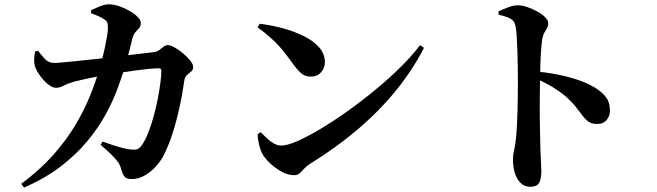

<svg xmlns="http://www.w3.org/2000/svg" viewBox="-20 -814 3040 889"><path d="M401.7 -766.8Q419.6 -775.4 442.5 -784.8Q465.5 -794.2 486.2 -794Q507 -794 532.2 -785.2Q557.4 -776.4 580.2 -763.4Q602.9 -750.4 617.4 -735.6Q631.9 -720.8 631.9 -708.4Q631.9 -692.8 624.3 -684.4Q616.8 -676 607.7 -666Q598.7 -656.1 592.7 -635.1Q589 -619.3 583.3 -596.4Q577.5 -573.5 570.1 -545.6Q562.6 -517.8 552.5 -486.2Q540.9 -447.8 520.8 -394.5Q500.6 -341.3 467.4 -280.9Q434.2 -220.5 383.6 -159.6Q332.9 -98.7 261.2 -43.4Q189.4 11.9 91.2 54.6L78.3 37.2Q164.6 -27.1 225.3 -95.2Q286 -163.4 327.1 -231.8Q368.2 -300.2 395.1 -366.1Q422 -431.9 439.4 -491.6Q446.6 -513.8 453.4 -541.3Q460.2 -568.8 466.2 -596.2Q472.1 -623.7 475.9 -647.3Q479.6 -670.9 479.6 -684.6Q479.9 -700.8 476.7 -709.2Q473.6 -717.6 463.5 -723.8Q450.5 -732.9 434.4 -739.9Q418.3 -746.9 402.4 -752.3ZM446 -143.2 454.6 -158.3Q484.3 -147.9 509.8 -139.8Q535.3 -131.7 554.8 -127.3Q574.2 -122.9 586.1 -121.8Q605.4 -119.7 615.2 -123.2Q624.9 -126.8 634.5 -139.1Q651.6 -161.6 665.6 -197.4Q679.7 -233.2 691.3 -274.8Q702.8 -316.4 710.7 -357.4Q718.6 -398.4 722.9 -432.2Q727.2 -466.1 727.2 -485.1Q727.2 -497.6 715.9 -497.6Q694.6 -497.6 665.5 -494.7Q636.5 -491.9 604.9 -487.4Q573.3 -482.9 542.4 -478.1Q511.6 -473.4 485.5 -468.9Q468.5 -466.4 445.3 -462.4Q422.1 -458.3 397.5 -452.9Q372.8 -447.5 350.4 -442.5Q328 -437.5 312.7 -432.6Q290.4 -426.1 273.7 -416.8Q256.9 -407.5 238.6 -407.5Q222.9 -407.5 203.3 -423.1Q183.7 -438.8 167.6 -460.5Q151.5 -482.2 144.8 -499.2Q137.6 -517.3 138.1 -535.5Q138.6 -553.7 142.2 -575.5L156.2 -579Q172.9 -556.4 189.4 -539.5Q205.9 -522.6 231.5 -522.6Q243.1 -522.6 272.3 -525.3Q301.5 -528.1 342.7 -532.2Q383.9 -536.2 431.3 -541.6Q478.7 -547 526.5 -552.6Q574.3 -558.3 617.8 -563.8Q661.3 -569.3 693 -572.7Q707 -574.7 717.3 -582.3Q727.6 -589.8 737.1 -597.4Q746.6 -605 757.2 -605Q769.1 -605 788.5 -594.2Q807.9 -583.5 827.5 -567Q847.1 -550.6 860.8 -533.6Q874.5 -516.5 874.5 -504Q874.5 -490.6 865.5 -483.3Q856.5 -476 846.1 -467Q835.7 -458 833 -439.2Q828.4 -406.2 820.6 -363.7Q812.8 -321.2 801.2 -274.3Q789.7 -227.4 774 -181.1Q758.3 -134.9 737.5 -94.4Q723.6 -66.5 699.9 -41.2Q676.3 -15.9 648 -0.4Q619.7 15.1 589.9 15.1Q566.6 15.1 557.2 4.5Q547.8 -6.1 541.1 -30.8Q536.9 -48.4 526.6 -63.2Q516.4 -78 497.2 -96.8Q478.1 -115.7 446 -143.2Z M1182.5 -703.9Q1233.9 -698 1287.2 -683.8Q1340.5 -669.6 1385.2 -647.7Q1429.9 -625.8 1457.1 -595.2Q1484.3 -564.6 1484.3 -525.7Q1484.3 -498.9 1466.3 -479Q1448.2 -459.1 1419.2 -459.1Q1394.7 -459.1 1377.6 -472.5Q1360.4 -485.8 1341.1 -512.2Q1323.1 -536.8 1307.9 -557.1Q1292.7 -577.4 1275.2 -597.2Q1257.8 -617 1233.5 -638.7Q1209.3 -660.5 1172.9 -687.5ZM1924.8 -604.9 1943.2 -592.5Q1886.6 -483.2 1807.5 -387.7Q1728.4 -292.3 1630.1 -209.7Q1531.8 -127.2 1416 -55.7Q1400.3 -45.9 1389 -33.6Q1377.8 -21.4 1367.5 -12.1Q1357.2 -2.8 1342.1 -2.8Q1313.9 -2.8 1283.6 -19.4Q1253.2 -36 1229.3 -59.1Q1205.4 -82.2 1194.7 -101.7Q1185.5 -119.3 1179.3 -145.6Q1173 -171.8 1173.2 -193L1187 -201.8Q1198.9 -190.3 1214 -175.6Q1229.2 -160.8 1246.9 -150.3Q1264.6 -139.9 1282.5 -139.9Q1309.4 -139.9 1356.8 -160.6Q1404.1 -181.3 1464.4 -217.3Q1524.7 -253.3 1590 -300Q1655.3 -346.6 1718.7 -398.8Q1782.2 -451 1835.6 -504.1Q1889 -557.2 1924.8 -604.9Z M2288 -761.2Q2309.6 -771.2 2333.3 -780.4Q2357 -789.5 2378.7 -789.5Q2397.3 -789.5 2421.1 -781.5Q2444.9 -773.4 2467.4 -761Q2489.8 -748.7 2504 -734.5Q2518.3 -720.4 2518.3 -708.1Q2518.3 -693.5 2512.5 -683.4Q2506.6 -673.3 2500.3 -662.1Q2494 -651 2490.5 -632.1Q2487.5 -609.9 2485.3 -581.1Q2483.1 -552.4 2482.2 -519.3Q2481.3 -486.2 2480.6 -451.5Q2479.9 -410.8 2479.4 -367Q2478.9 -323.2 2479.2 -279.3Q2479.6 -235.4 2480.6 -195.1Q2481.5 -154.9 2482.2 -121.1Q2483.7 -82.8 2485.1 -57.6Q2486.4 -32.5 2486.4 -22.1Q2486.4 16.9 2475.6 33.8Q2464.7 50.8 2435.4 50.8Q2409.6 50.8 2391.6 34.1Q2373.6 17.4 2364.3 -11.4Q2355.1 -40.2 2355.1 -77Q2355.1 -97.1 2360.1 -117.5Q2365.1 -138 2368.8 -170.9Q2371.8 -198.9 2373.7 -235.7Q2375.6 -272.4 2376.4 -311.1Q2377.3 -349.7 2377.6 -383.8Q2378 -417.8 2378 -440.1Q2378 -471.5 2377.3 -508.4Q2376.6 -545.3 2375.5 -581.2Q2374.4 -617.1 2372.4 -646.9Q2370.4 -676.7 2367 -693.5Q2362.3 -718.7 2341 -729Q2319.6 -739.3 2289 -745.5ZM2458.3 -483.1Q2540.5 -476.5 2613.5 -456.9Q2686.5 -437.3 2731.4 -410.3Q2764.3 -390.7 2784.2 -366Q2804.1 -341.2 2804.1 -301.1Q2804.1 -276.8 2788.7 -258.3Q2773.4 -239.9 2745.6 -239.9Q2721.8 -239.9 2707 -249.5Q2692.2 -259.1 2679 -276.4Q2665.9 -293.6 2648 -316.8Q2630.1 -340 2601.4 -366.1Q2574.8 -388.5 2541.4 -409.3Q2508 -430.1 2458.3 -451.3Z"/></svg>

Font: Source Han Serif JP VF
Style: Regular
Weight: 250
Designer: Ryoko NISHIZUKA 西塚涼子 (kana & ideographs); Frank Grießhammer (Latin, Greek & Cyrillic); Wenlong ZHANG 张文龙 (bopomofo); San
Foundry: Adobe
Version: Version 2.001;hotconv 1.1.0;makeotfexe 2.6.0